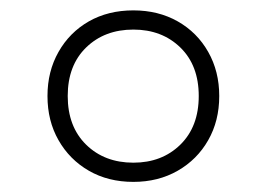

<svg xmlns="http://www.w3.org/2000/svg" viewBox="-20 -768 514 370"><path d="M237 -417.5Q188.5 -417.5 151.2 -439Q114 -460.5 92.8 -497.8Q71.5 -535 71.5 -583Q71.5 -630.5 92.8 -668Q114 -705.5 151.2 -726.8Q188.5 -748 237 -748Q285 -748 322.5 -726.8Q360 -705.5 381.2 -668Q402.5 -630.5 402.5 -583Q402.5 -535 381.2 -497.8Q360 -460.5 322.5 -439Q285 -417.5 237 -417.5ZM237 -454.5Q292 -454.5 327.5 -489.2Q363 -524 363 -583Q363 -642 327.5 -676.5Q292 -711 237 -711Q181.5 -711 146 -676.5Q110.5 -642 110.5 -583Q110.5 -524 146 -489.2Q181.5 -454.5 237 -454.5Z"/></svg>

Font: Encode Sans SmCnd XLt
Style: Regular
Weight: 200
Width: 4
Designer: Multiple Designers
Foundry: Impallari Type
Version: Version 3.002; ttfautohint (v1.8.3) -l 8 -r 50 -G 200 -x 14 